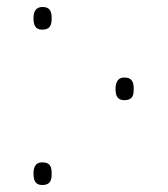

<svg xmlns="http://www.w3.org/2000/svg" viewBox="-20 -523 480 550"><path d="M101 -438C123 -438 128 -451 128 -470C128 -489 124 -503 102 -503C81 -503 76 -488 76 -470C76 -452 81 -438 101 -438ZM336 -236C360 -236 363 -250 363 -268C363 -285 360 -301 336 -301C316 -301 311 -285 311 -268C311 -251 315 -236 336 -236ZM101 7C125 7 128 -8 128 -26C128 -43 125 -58 101 -58C81 -58 76 -43 76 -26C76 -8 80 7 101 7Z"/></svg>

Font: Noto Sans Georgian SemiCondensed Thin
Style: Regular
Weight: 100
Width: 4
Designer: Monotype Design Team, Akaki Razmadze
Foundry: Google LLC
Version: Version 2.005